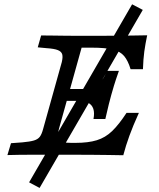

<svg xmlns="http://www.w3.org/2000/svg" viewBox="-20 -739 758 914"><path d="M168.5 155.6 118.5 129 608.9 -718.5 659.7 -691.9ZM187.1 -2.4Q162.1 -2.4 131.9 -2.4Q101.6 -2.4 71.4 -2Q41.1 -1.6 15.3 -0.8L32.3 -57.3L86.3 -61.3Q122.6 -64.5 141.5 -70.2Q160.5 -75.8 169.8 -88.3Q179 -100.8 185.5 -125.8L274.2 -443.5Q279.8 -466.9 276.2 -480.2Q272.6 -493.5 255.6 -500.4Q238.7 -507.3 201.6 -509.7L159.7 -513.7L175.8 -570.2Q193.5 -570.2 222.6 -569.8Q251.6 -569.4 284.7 -569Q317.7 -568.5 346 -568.5H349.2H446Q494.4 -568.5 533.9 -569Q573.4 -569.4 608.9 -569.8Q644.4 -570.2 680.6 -571Q671.8 -529 666.9 -493.5Q662.1 -458.1 660.5 -409.7H601.6Q589.5 -450 571 -472.2Q552.4 -494.4 516.9 -503.2Q481.5 -512.1 416.9 -512.1H368.5L261.3 -128.2Q249.2 -84.7 259.7 -71.8Q270.2 -58.9 319.4 -58.9H339.5Q400 -58.9 440.7 -71.4Q481.5 -83.9 513.7 -114.9Q546 -146 582.3 -201.6H641.1Q612.9 -139.5 596 -92.7Q579 -46 566.9 0Q531.5 -0.8 496 -1.2Q460.5 -1.6 421.4 -2Q382.3 -2.4 333.9 -2.4H192.7ZM268.5 -258.9 284.7 -315.3H474.2L458.1 -258.9ZM425 -172.6Q430.6 -201.6 424.2 -221Q417.7 -240.3 400 -249.6Q382.3 -258.9 352.4 -258.9L375.8 -315.3Q404 -315.3 425 -324.2Q446 -333.1 461.7 -352.4Q477.4 -371.8 489.5 -401.6H546Q529.8 -355.6 522.6 -331.5Q515.3 -307.3 509.7 -287.1Q504 -266.9 498 -242.7Q491.9 -218.5 481.5 -172.6Z"/></svg>

Font: Playfair 5pt SemiExpanded Light
Style: Italic
Weight: 300
Width: 6
Italic angle: -15.6°
Designer: Claus Eggers Sørensen
Foundry: Claus Eggers Sørensen
Version: Version 2.203